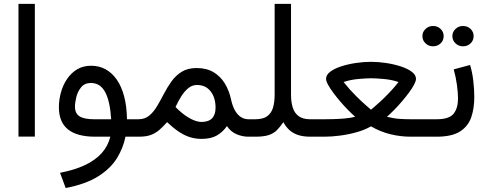

<svg xmlns="http://www.w3.org/2000/svg" viewBox="-20 -697 2487 979"><path d="M157.7 -677.2H74.2V-0.5H157.7Z M444.8 -361.8Q403.8 -361.8 373 -343.3Q342.3 -324.7 321.5 -293.7Q300.8 -262.7 290.5 -225.1Q280.3 -187.5 280.3 -149.9Q280.3 -74.7 326.4 -37.4Q372.6 0 465.3 0H542.5Q530.8 47.9 498.3 84Q465.8 120.1 412.8 145Q359.9 169.9 286.1 184.1L314.9 261.7Q418.9 241.7 481.9 201.4Q544.9 161.1 576.9 108.6Q608.9 56.2 619.6 0H686V-88.9H627.4Q626.5 -154.8 613 -205.6Q599.6 -256.3 575.2 -291.3Q550.8 -326.2 517.8 -344Q484.9 -361.8 444.8 -361.8ZM460.4 -88.9Q408.7 -88.9 385.5 -103.8Q362.3 -118.7 362.3 -152.8Q362.3 -174.8 369.4 -203.1Q376.5 -231.4 394.3 -252.7Q412.1 -273.9 443.4 -273.9Q466.8 -273.9 484.9 -262.7Q502.9 -251.5 515.6 -228.5Q528.3 -205.6 536.1 -170.7Q543.9 -135.7 546.9 -88.9Z M688.5 0Q724.1 0 748 -8.5Q772 -17.1 791.5 -33.7Q811 -50.3 832 -74.2Q861.8 -45.9 889.6 -26.9Q917.5 -7.8 946.3 1.7Q975.1 11.2 1007.8 11.2Q1056.2 11.2 1086.4 -6.6Q1116.7 -24.4 1137.2 -54.2Q1155.8 -25.9 1185.5 -12.9Q1215.3 0 1246.6 0H1259.8V-88.9H1247.1Q1226.1 -88.9 1208.5 -100.1Q1190.9 -111.3 1178.2 -133.5Q1165.5 -155.8 1158.7 -187.5Q1148.9 -233.9 1127 -270.5Q1105 -307.1 1069.3 -328.6Q1033.7 -350.1 982.4 -350.1Q937.5 -350.1 907 -331.3Q876.5 -312.5 855 -282.7Q833.5 -252.9 816.2 -219.5Q798.8 -186 781.2 -156.2Q763.7 -126.5 741.2 -107.7Q718.8 -88.9 686 -88.9H668V0ZM984.4 -263.7Q1028.8 -263.7 1054 -231.2Q1079.1 -198.7 1079.1 -147.9Q1079.1 -112.3 1061.3 -93.8Q1043.5 -75.2 1006.8 -75.2Q993.2 -75.2 975.8 -81.1Q958.5 -86.9 938.5 -99.1Q923.3 -108.4 907.2 -121.6Q891.1 -134.8 875 -151.4Q887.7 -179.2 903.8 -205.1Q919.9 -231 939.9 -247.3Q960 -263.7 984.4 -263.7Z M1380.4 -213.9Q1380.4 -178.2 1372.6 -149.9Q1364.7 -121.6 1343.5 -105.2Q1322.3 -88.9 1281.2 -88.9H1241.2V0H1282.2Q1325.7 0 1350.8 -8.5Q1376 -17.1 1392.3 -33.7Q1408.7 -50.3 1424.8 -74.2Q1437.5 -50.3 1455.8 -33.7Q1474.1 -17.1 1500.2 -8.5Q1526.4 0 1563 0H1576.7V-88.9H1562Q1524.4 -88.9 1502.9 -104.7Q1481.4 -120.6 1472.7 -148.7Q1463.9 -176.8 1463.9 -212.4V-677.2H1380.4Z M1871.6 -297.9Q1894 -297.9 1935.1 -294.4Q1976.1 -291 2012.2 -278.8Q1988.8 -249 1964.1 -223.4Q1939.5 -197.8 1918.5 -178.5Q1897.5 -159.2 1884.5 -148.4Q1871.6 -137.7 1871.6 -137.7Q1871.6 -137.7 1849.9 -156.5Q1828.1 -175.3 1795.9 -207Q1763.7 -238.8 1731.9 -278.8Q1768.1 -291 1808.8 -294.4Q1849.6 -297.9 1871.6 -297.9ZM1871.6 -381.8Q1833.5 -381.8 1793.5 -375.7Q1753.4 -369.6 1719 -358.4Q1684.6 -347.2 1663.6 -331.1Q1642.6 -314.9 1642.6 -294.9Q1642.6 -283.7 1652.6 -265.1Q1662.6 -246.6 1679 -224.6Q1695.3 -202.6 1714.8 -179.7Q1734.4 -156.7 1754.4 -136.5Q1774.4 -116.2 1791 -101.6Q1768.6 -95.7 1738.5 -93Q1708.5 -90.3 1680.4 -89.6Q1652.3 -88.9 1635.7 -88.9H1559.1V0H1635.3Q1669.4 0 1712.2 -5.4Q1754.9 -10.7 1797.1 -22.5Q1839.4 -34.2 1871.6 -52.7Q1920.9 -24.4 1971.9 -12.2Q2022.9 0 2074.2 0H2149.4V-88.9H2073.7Q2048.8 -88.9 2018.1 -90.8Q1987.3 -92.8 1953.1 -101.6Q1969.7 -116.2 1989.7 -136.5Q2009.8 -156.7 2029.3 -179.7Q2048.8 -202.6 2065.2 -224.6Q2081.5 -246.6 2091.3 -265.1Q2101.1 -283.7 2101.1 -294.9Q2101.1 -314.9 2079.6 -331.1Q2058.1 -347.2 2023.7 -358.4Q1989.3 -369.6 1949.2 -375.7Q1909.2 -381.8 1871.6 -381.8Z M2130.4 -88.9V0H2165V-88.9ZM2286.6 -512.7Q2286.6 -491.2 2302.5 -476.1Q2318.4 -460.9 2340.8 -460.9Q2363.8 -460.9 2379.4 -475.8Q2395 -490.7 2395 -512.7Q2395 -534.7 2379.4 -549.6Q2363.8 -564.5 2340.8 -564.5Q2318.4 -564.5 2302.5 -549.3Q2286.6 -534.2 2286.6 -512.7ZM2133.8 -512.7Q2133.8 -491.2 2149.7 -476.1Q2165.5 -460.9 2188 -460.9Q2210.9 -460.9 2226.6 -475.8Q2242.2 -490.7 2242.2 -512.7Q2242.2 -534.7 2226.6 -549.6Q2210.9 -564.5 2188 -564.5Q2165.5 -564.5 2149.7 -549.3Q2133.8 -534.2 2133.8 -512.7ZM2206.5 0Q2283.7 0 2325.2 -26.4Q2366.7 -52.7 2382.6 -98.4Q2398.4 -144 2398.4 -202.6Q2398.4 -238.3 2393.6 -282.7Q2388.7 -327.1 2377 -365.7L2293.5 -343.3Q2304.7 -303.2 2310.1 -262.7Q2315.4 -222.2 2315.4 -194.8Q2315.4 -146 2293.2 -117.4Q2271 -88.9 2205.6 -88.9H2152.8V0Z"/></svg>

Font: Vazirmatn RD NL
Style: Regular
Weight: 400
Designer: Saber Rastikerdar
Foundry: Saber Rastikerdar
Version: Version 32.101